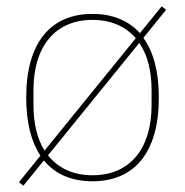

<svg xmlns="http://www.w3.org/2000/svg" viewBox="-20 -562 586 608"><path d="M54 26 119 -54C155 -10 207 12 273 12C405 12 483 -78 483 -253C483 -335 466 -398 434 -442L506 -531L492 -542L423 -457C387 -497 336 -518 273 -518C141 -518 63 -428 63 -253C63 -174 79 -113 108 -69L40 15ZM273 -7C211 -7 164 -30 132 -70L421 -426C447 -389 460 -338 460 -277V-229C460 -93 393 -7 273 -7ZM86 -229V-277C86 -413 153 -499 273 -499C332 -499 378 -478 410 -441L121 -85C98 -122 86 -171 86 -229Z"/></svg>

Font: IBM Plex Devanagari Thin
Style: Regular
Weight: 100
Designer: Mike Abbink, Paul van der Laan, Pieter van Rosmalen, Erin McLaughlin
Foundry: Bold Monday
Version: Version 1.0